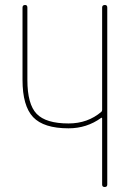

<svg xmlns="http://www.w3.org/2000/svg" viewBox="-20 -750 540 770"><path d="M254.9 -235.4Q155.3 -235.4 112.8 -280.3Q70.3 -325.2 70.3 -429.7V-719.7Q70.3 -729.5 80.1 -730Q89.8 -730.5 89.8 -719.7V-429.7Q89.8 -332 127 -293.5Q164.1 -254.9 254.9 -254.9Q332 -254.9 386.7 -301.8Q389.6 -304.7 389.6 -309.6V-719.7Q389.6 -729.5 399.9 -730Q410.2 -730.5 410.2 -719.7V-9.8Q410.2 0 399.9 0Q389.6 0 389.6 -9.8V-274.4Q389.6 -279.3 385.7 -277.3Q328.1 -235.4 254.9 -235.4Z"/></svg>

Font: Rounded Mgen+ 1m thin
Style: Regular
Weight: 100
Designer: [Source Han Sans]
Ryoko NISHIZUKA  (kana & ideographs); Paul D. Hunt (Latin, Greek & Cyrillic); Wenlong ZHANG  (bopomofo
Version: Version 1.059.20150602